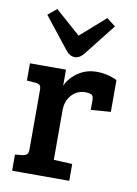

<svg xmlns="http://www.w3.org/2000/svg" viewBox="-87 -829 635 887"><g transform="rotate(10 231.0 -386.0)"><path d="M95 -112V-389Q95 -405 89.5 -411.5Q84 -418 70 -419L28 -422V-503H197V-428Q215 -467 253 -492.5Q291 -518 339 -518Q390 -518 435 -496V-347L342 -340V-386Q342 -406 332 -411Q321 -416 305 -416Q265 -416 239.5 -387.5Q214 -359 214 -315V-83L301 -79V0H33V-76L66 -79Q81 -81 88 -87.5Q95 -94 95 -112ZM344 -771 385 -739 270 -593Q249 -566 225 -567Q201 -568 181 -595L68 -738L109 -772L227 -668Z"/></g></svg>

Font: Bree Serif
Style: Regular
Weight: 400
Designer: Veronika Burian, Jos Scaglione
Foundry: TypeTogether
Version: Version 1.001